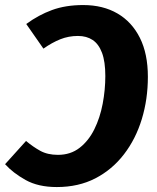

<svg xmlns="http://www.w3.org/2000/svg" viewBox="-42 -731 627 768"><path d="M290.8 -710.8Q369.9 -710.8 427.8 -677.1Q485.6 -643.5 517.5 -579.7Q549.5 -516 549.5 -423.7Q549.5 -334.1 525.2 -254.5Q500.9 -174.8 453.8 -113.7Q406.8 -52.5 339.4 -17.6Q272 17.2 185.2 17.2Q110.9 17.2 60.4 -11Q9.9 -39.3 -21.7 -74.2L62.2 -167.2Q89.2 -144.3 118.7 -127.9Q148.3 -111.6 189.7 -111.6Q240.3 -111.6 276.4 -139.7Q312.5 -167.8 335.3 -213.8Q358.1 -259.8 368.7 -315.8Q379.3 -371.8 379.3 -426.9Q379.3 -484.6 366 -519.9Q352.7 -555.1 328.5 -571.1Q304.3 -587.2 269.8 -587.2Q232.4 -587.2 199.1 -573.9Q165.9 -560.6 131.7 -536.5L63 -635Q111.6 -670.9 165.9 -690.8Q220.3 -710.8 290.8 -710.8Z"/></svg>

Font: Fira Sans Variable
Style: Italic
Weight: 397
Italic angle: -8°
Designer: Carrois Corporate & Edenspiekermann AG
Foundry: Carrois Corporate GbR & Edenspiekermann AG
Version: Version 4.202